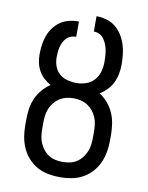

<svg xmlns="http://www.w3.org/2000/svg" viewBox="-84 -796 668 865"><g transform="rotate(10 250.0 -363.5)"><path d="M250 8Q223 8 196.5 3Q170 -2 147 -14.5Q124 -27 105.5 -47Q87 -67 76 -91.5Q65 -116 60.5 -142Q56 -168 56 -195V-220Q56 -245 59.5 -270Q63 -295 73 -318Q83 -341 99.5 -360.5Q116 -380 137 -394Q120 -403 105.5 -416.5Q91 -430 81.5 -447Q72 -464 68 -483Q64 -502 64 -521Q64 -543 67 -565Q70 -587 77.5 -607.5Q85 -628 98.5 -646Q112 -664 130 -676Q148 -688 169.5 -693Q191 -698 213 -698V-628Q201 -628 189.5 -624Q178 -620 169.5 -611.5Q161 -603 155.5 -592Q150 -581 147 -569Q144 -557 143 -545Q142 -533 142 -521Q142 -501 149 -481Q156 -461 171.5 -447.5Q187 -434 207.5 -428.5Q228 -423 248 -423H250Q273 -423 294.5 -430.5Q316 -438 331 -455Q346 -472 352 -494.5Q358 -517 358 -540Q358 -553 357 -566.5Q356 -580 353.5 -593Q351 -606 346 -618.5Q341 -631 333 -642Q325 -653 313 -659Q301 -665 287 -665V-735Q310 -735 333 -728.5Q356 -722 374 -707.5Q392 -693 404.5 -673Q417 -653 424 -631Q431 -609 433.5 -586Q436 -563 436 -540Q436 -518 432 -497Q428 -476 418.5 -456.5Q409 -437 394 -421.5Q379 -406 361 -395Q382 -382 399 -362Q416 -342 426 -319Q436 -296 440 -270.5Q444 -245 444 -220V-195Q444 -168 439.5 -142Q435 -116 424 -91.5Q413 -67 394.5 -47Q376 -27 353 -14.5Q330 -2 303.5 3Q277 8 250 8ZM250 -62Q267 -62 283.5 -65.5Q300 -69 314 -78Q328 -87 338.5 -100.5Q349 -114 355.5 -129.5Q362 -145 364 -161.5Q366 -178 366 -195V-220Q366 -236 364 -253Q362 -270 355.5 -285.5Q349 -301 338.5 -314Q328 -327 314 -336Q300 -345 283.5 -349Q267 -353 250 -353Q233 -353 216.5 -349Q200 -345 186 -336Q172 -327 161.5 -314Q151 -301 144.5 -285.5Q138 -270 136 -253Q134 -236 134 -220V-195Q134 -178 136 -161.5Q138 -145 144.5 -129.5Q151 -114 161.5 -100.5Q172 -87 186 -78Q200 -69 216.5 -65.5Q233 -62 250 -62Z"/></g></svg>

Font: Iosevka NFM
Style: Regular
Weight: 400
Monospace: yes
Designer: Belleve Invis
Foundry: Belleve Invis
Version: Version 29.0.4; ttfautohint (v1.8.4);Nerd Fonts 3.3.0